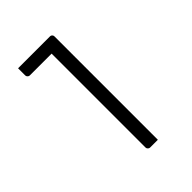

<svg xmlns="http://www.w3.org/2000/svg" viewBox="-163 -601 676 676"><g transform="rotate(-45 175.0 -263.0)"><path d="M170 -11Q170 -58 170 -104.5Q170 -151 170 -198Q170 -245 170 -292Q170 -339 170 -385.5Q170 -432 170 -479H150Q139 -479 128 -479Q117 -479 105.5 -479Q94 -479 83 -479Q72 -479 61 -479Q57 -479 53.5 -482.5Q50 -486 50 -490Q50 -499 50 -508Q50 -517 50 -526Q66 -526 82 -526Q98 -526 114 -526Q130 -526 145.5 -526Q161 -526 177 -526Q193 -526 209 -526Q212 -526 214.5 -524.5Q217 -523 218.5 -520.5Q220 -518 220 -515Q220 -461 220 -407.5Q220 -354 220 -301Q220 -248 220 -194.5Q220 -141 220 -87Q220 -73 220 -58.5Q220 -44 220 -29.5Q220 -15 220 0Q210 0 200.5 0Q191 0 181 0Q177 0 173.5 -3.5Q170 -7 170 -11Z"/></g></svg>

Font: Recursive Light
Style: Regular
Weight: 300
Version: Version 1.085